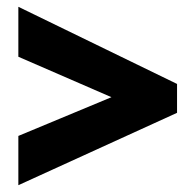

<svg xmlns="http://www.w3.org/2000/svg" viewBox="-20 -644 574 565"><path d="M34 -244V-99L501 -312V-397L34 -624V-477L308 -358Z"/></svg>

Font: Noto Sans UI SemiCondensed Black
Style: Italic
Weight: 900
Width: 4
Italic angle: -372°
Designer: Monotype Design Team
Foundry: Monotype Imaging Inc.
Version: Version 1.901